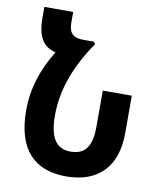

<svg xmlns="http://www.w3.org/2000/svg" viewBox="-86 -828 753 906"><g transform="rotate(10 291.0 -375.0)"><path d="M292 10C441 10 532 -74 532 -239V-419H393V-246C393 -148 360 -109 293 -109C228 -109 191 -151 191 -265C191 -393 239 -512 319 -628L312 -639H260C212 -639 191 -659 191 -710V-760H53V-708C53 -616 82 -572 142 -558C84 -464 53 -370 53 -265C53 -76 141 10 292 10Z"/></g></svg>

Font: Noto Sans Armenian Condensed
Style: Bold
Weight: 700
Width: 3
Designer: Monotype Design Team
Foundry: Monotype Imaging Inc.
Version: Version 2.008